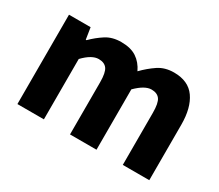

<svg xmlns="http://www.w3.org/2000/svg" viewBox="-97 -716 1051 923"><g transform="rotate(30 428.5 -254.0)"><path d="M65 0V-496H185L195 -432H199Q230 -463 265 -485.5Q300 -508 349 -508Q402 -508 434.5 -486.5Q467 -465 486 -425Q519 -459 555.5 -483.5Q592 -508 642 -508Q722 -508 759.5 -454.5Q797 -401 797 -308V0H650V-289Q650 -343 635.5 -363Q621 -383 589 -383Q552 -383 504 -335V0H357V-289Q357 -343 342.5 -363Q328 -383 296 -383Q258 -383 212 -335V0Z"/></g></svg>

Font: TypoPRO Source Sans Pro
Style: Bold
Weight: 700
Designer: Paul D. Hunt
Foundry: Adobe Systems Incorporated
Version: Version 2.020;PS 2.000;hotconv 1.0.86;makeotf.lib2.5.63406